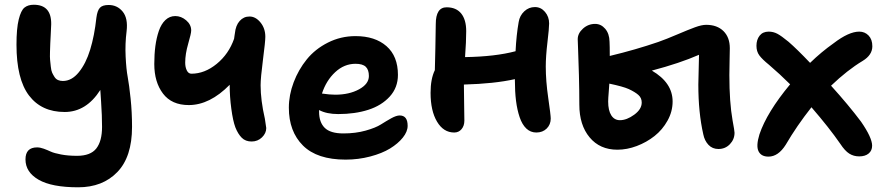

<svg xmlns="http://www.w3.org/2000/svg" viewBox="-20 -608 3744 813"><path d="M311 185.1Q199.2 185.1 143.6 153.1Q87.9 121.1 87.9 66.9Q87.9 16.1 137.2 16.1Q149.9 16.1 165.3 21.7Q180.7 27.3 194.8 33.9Q209 40.5 238.5 46.1Q268.1 51.8 306.2 51.8Q363.3 51.8 387.7 20.8Q412.1 -10.3 412.1 -70.8Q412.1 -96.7 411.1 -120.8Q410.2 -145 408 -178.2Q405.8 -211.4 404.8 -227.1Q345.2 -133.8 253.9 -133.8Q155.8 -133.8 102.8 -203.6Q49.8 -273.4 49.8 -418.9Q49.8 -487.3 59.3 -525.6Q68.8 -564 83.7 -575.9Q98.6 -587.9 123 -587.9Q198.2 -587.9 196.8 -504.9Q196.3 -490.7 194.8 -461.9Q193.4 -436.5 192.9 -423.8Q192.4 -411.1 191.7 -388.7Q190.9 -366.2 192.1 -354.5Q193.4 -342.8 195.1 -325.9Q196.8 -309.1 200.9 -300Q205.1 -291 210.9 -282Q216.8 -272.9 225.8 -269Q234.9 -265.1 246.1 -265.1Q283.7 -265.1 313.7 -302Q343.8 -338.9 361.8 -397.7Q379.9 -456.5 388.2 -533.2Q392.1 -563.5 403.1 -575.2Q414.1 -586.9 439.9 -586.9Q476.6 -586.9 499.5 -558.8Q522.5 -530.8 516.1 -476.1Q509.3 -422.4 512 -368.4Q514.6 -314.5 520.8 -281.7Q526.9 -249 533 -190.9Q539.1 -132.8 539.1 -70.8Q539.1 56.2 476.8 120.6Q414.6 185.1 311 185.1Z M779.3 -163.1Q707 -163.1 670.2 -211.7Q633.3 -260.3 633.3 -336.9Q633.3 -377.9 637.9 -412.8Q642.6 -447.8 652.6 -477.1Q662.6 -506.3 680.4 -523.2Q698.2 -540 722.2 -540Q747.1 -540 768.3 -522Q789.6 -503.9 789.6 -479Q789.6 -466.3 776.9 -422.9Q764.2 -379.4 764.2 -342.8Q764.2 -323.7 771 -309.8Q777.8 -295.9 790.5 -295.9Q846.7 -295.9 897.7 -337.6Q948.7 -379.4 971.2 -443.8Q971.7 -449.2 973.1 -457.3Q974.6 -465.3 974.6 -466.8Q978 -500.5 994.9 -519.3Q1011.7 -538.1 1036.6 -538.1Q1062.5 -538.1 1083 -512.9Q1103.5 -487.8 1103.5 -452.1Q1103.5 -432.1 1093.5 -355Q1083.5 -277.8 1083.5 -247.1Q1083.5 -184.1 1101.6 -105Q1107.4 -68.8 1107.4 -65.9Q1107.4 -43.9 1089.4 -26.4Q1071.3 -8.8 1045.4 -8.8Q1019.5 -8.8 1003.7 -24.7Q987.8 -40.5 976.6 -68.8Q966.3 -96.2 959.5 -147.5Q952.6 -198.7 952.6 -247.1V-249Q868.2 -163.1 779.3 -163.1Z M1443.4 67.9Q1322.8 67.9 1262.9 8.3Q1203.1 -51.3 1203.1 -151.9Q1203.1 -205.6 1223.4 -259.3Q1243.7 -313 1279.1 -356.7Q1314.5 -400.4 1368.7 -427.7Q1422.9 -455.1 1485.4 -455.1Q1567.9 -455.1 1616.5 -412.6Q1665 -370.1 1665 -291Q1665 -237.3 1630.4 -199.2Q1595.7 -161.1 1539.6 -143.1Q1483.4 -125 1412.1 -125Q1362.8 -125 1331.1 -142.1V-134.8Q1331.1 -90.3 1355 -66.7Q1378.9 -43 1434.1 -43Q1485.4 -43 1528.1 -54.9Q1570.8 -66.9 1593 -81.1Q1615.2 -95.2 1636.7 -107.2Q1658.2 -119.1 1672.4 -119.1Q1706.1 -119.1 1706.1 -75.2Q1706.1 -50.8 1685.8 -25.4Q1665.5 0 1631.6 20.8Q1597.7 41.5 1547.6 54.7Q1497.6 67.9 1443.4 67.9ZM1485.4 -337.9Q1437.5 -337.9 1399.4 -302.5Q1361.3 -267.1 1343.3 -211.9Q1376.5 -207 1399.4 -207Q1458.5 -207 1500.2 -229.7Q1542 -252.4 1542 -286.1Q1542 -312.5 1528.8 -325.2Q1515.6 -337.9 1485.4 -337.9Z M1903.3 -46.9Q1857.9 -46.9 1830.6 -92.8Q1803.2 -138.7 1803.2 -214.8Q1803.2 -273.9 1821.3 -311Q1821.8 -335.9 1823.5 -404.5Q1825.2 -473.1 1825.2 -505.9Q1825.2 -577.1 1871.1 -577.1Q1911.6 -577.1 1932.9 -550.8Q1954.1 -524.4 1954.1 -476.1Q1954.1 -433.1 1949.2 -366.2Q2077.1 -368.2 2163.1 -391.1Q2166.5 -460 2176.3 -515.1Q2180.7 -542 2200 -560.1Q2219.2 -578.1 2245.1 -578.1Q2270.5 -578.1 2287.8 -557.6Q2305.2 -537.1 2305.2 -508.8Q2305.2 -488.8 2298.1 -429.2Q2291 -369.6 2291 -326.2Q2291 -265.1 2301.5 -192.9Q2312 -120.6 2312 -106Q2312 -80.6 2294.9 -63.7Q2277.8 -46.9 2251 -46.9Q2226.6 -46.9 2208.7 -63.7Q2190.9 -80.6 2180.4 -111.6Q2169.9 -142.6 2165 -181.4Q2160.2 -220.2 2160.2 -268.1V-272.9Q2073.2 -253.4 1944.3 -250Q1944.3 -220.7 1945.3 -170.4Q1946.3 -120.1 1946.3 -97.2Q1946.3 -75.2 1934.3 -61Q1922.4 -46.9 1903.3 -46.9Z M2594.2 25.9Q2520 25.9 2476.6 -26.4Q2433.1 -78.6 2433.1 -165Q2433.1 -225.6 2431.4 -289.3Q2429.7 -353 2428 -394.3Q2426.3 -435.5 2426.3 -441.9Q2426.3 -466.8 2448.5 -486.8Q2470.7 -506.8 2500 -506.8Q2524.9 -506.8 2542.7 -486.1Q2560.5 -465.3 2561 -431.2Q2562 -415 2562 -371.1Q2671.9 -397.5 2767.1 -430.2Q2801.8 -442.4 2847.9 -462.2Q2894 -481.9 2922.6 -492.4Q2951.2 -502.9 2970.2 -502.9Q3016.6 -502.9 3043.5 -476.3Q3070.3 -449.7 3070.3 -403.8Q3070.3 -387.2 3069.3 -349.6Q3068.4 -312 3068.4 -290Q3068.4 -174.8 3082 -98.1Q3090.3 -53.7 3090.3 -45.9Q3090.3 -18.1 3070.8 2.4Q3051.3 22.9 3022 22.9Q2996.6 22.9 2980 5.4Q2963.4 -12.2 2958 -39.1Q2937 -131.3 2937 -250Q2937 -270.5 2939.9 -376Q2858.4 -340.3 2740.2 -309.1Q2828.1 -257.8 2828.1 -178.2Q2828.1 -135.7 2806.6 -97.2Q2785.2 -58.6 2751.5 -32Q2717.8 -5.4 2676.3 10.3Q2634.8 25.9 2594.2 25.9ZM2555.2 -178.2Q2555.2 -140.1 2568.4 -119.6Q2581.5 -99.1 2605 -99.1Q2633.8 -99.1 2665.5 -122.3Q2697.3 -145.5 2697.3 -173.8Q2697.3 -193.4 2683.3 -205.8Q2669.4 -218.3 2642.1 -231Q2618.2 -241.7 2560.1 -253.9Q2560.1 -246.1 2557.6 -218.5Q2555.2 -190.9 2555.2 -178.2Z M3233.9 55.2Q3203.1 55.2 3191.9 32.5Q3180.7 9.8 3195.8 -39.1Q3227.1 -132.3 3325.7 -251Q3282.7 -293.9 3235.8 -334Q3207.5 -356.9 3195.3 -373.5Q3183.1 -390.1 3183.1 -414.1Q3183.1 -439.9 3196.5 -457Q3210 -474.1 3234.9 -474.1Q3254.4 -474.1 3271.5 -465.1Q3288.6 -456.1 3318.8 -431.2Q3355.5 -399.4 3410.2 -341.8Q3458 -388.2 3509.8 -424.8Q3574.2 -474.1 3618.2 -474.1Q3642.1 -474.1 3658 -457.5Q3673.8 -440.9 3673.8 -412.1Q3673.8 -375 3632.8 -350.1Q3568.4 -311.5 3499 -245.1Q3572.8 -163.6 3626 -92.8Q3672.9 -24.9 3672.9 8.8Q3672.9 29.8 3658.2 42Q3643.6 54.2 3618.2 54.2Q3594.7 54.2 3576.2 42.5Q3557.6 30.8 3538.1 1Q3491.2 -66.9 3416 -153.8Q3353.5 -74.7 3307.1 4.9Q3275.4 55.2 3233.9 55.2Z"/></svg>

Font: Shantell Sans Bouncy
Style: Regular
Weight: 600
Designer: Stephen Nixon, Anya Danilova, Shantell Martin
Foundry: Arrow Type
Version: Version 1.006;[9816181b4]